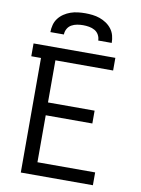

<svg xmlns="http://www.w3.org/2000/svg" viewBox="-102 -1023 803 1091"><g transform="rotate(10 300.0 -477.5)"><path d="M96 0V-661H40V-735H512V-662H179V-419H448V-345H179V-74H512V0ZM123 -815Q123 -836 128.5 -857Q134 -878 147 -895Q160 -912 178 -924Q196 -936 216 -943Q236 -950 257.5 -952.5Q279 -955 300 -955Q321 -955 342.5 -952.5Q364 -950 384 -943Q404 -936 422 -924Q440 -912 453 -895Q466 -878 471.5 -857Q477 -836 477 -815H399Q399 -832 390.5 -847.5Q382 -863 367 -871.5Q352 -880 334.5 -883Q317 -886 300 -886Q283 -886 265.5 -883Q248 -880 233 -871.5Q218 -863 209.5 -847.5Q201 -832 201 -815Z"/></g></svg>

Font: Nova
Style: Regular
Weight: 400
Monospace: yes
Designer: Belleve Invis
Foundry: Belleve Invis
Version: Version 24.1.4; ttfautohint (v1.8.4)